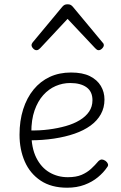

<svg xmlns="http://www.w3.org/2000/svg" viewBox="-20 -857 566 895"><path d="M293 18Q219 18 169.5 -15Q120 -48 95.5 -104Q71 -160 71 -229Q71 -294 88 -347.5Q105 -401 136.5 -439.5Q168 -478 212 -498.5Q256 -519 311 -519Q365 -519 399 -502Q433 -485 450 -456.5Q467 -428 467 -393Q467 -355 450 -324.5Q433 -294 402 -271.5Q371 -249 328 -234Q285 -219 232 -211Q179 -203 120 -203V-249Q165 -248 207.5 -253.5Q250 -259 287 -269.5Q324 -280 352 -297Q380 -314 395.5 -337Q411 -360 411 -390Q411 -430 383.5 -450Q356 -470 307 -470Q272 -470 239.5 -456Q207 -442 181.5 -413.5Q156 -385 141 -342Q126 -299 126 -240Q126 -168 149 -122Q172 -76 210.5 -53.5Q249 -31 296 -31Q335 -31 360.5 -42Q386 -53 404.5 -70Q423 -87 439 -106Q448 -114 455.5 -113.5Q463 -113 472 -107Q480 -101 483 -93Q486 -85 479 -77Q463 -53 436.5 -31Q410 -9 374 4.5Q338 18 293 18ZM150 -623Q142 -623 134.5 -631Q127 -639 127 -647Q127 -649 128 -652Q129 -655 132 -659L270 -825Q275 -831 280.5 -834Q286 -837 295 -837Q304 -837 309.5 -834Q315 -831 320 -825L458 -659Q462 -655 463 -652Q464 -649 464 -647Q464 -639 456 -631Q448 -623 440 -623Q435 -623 431.5 -625.5Q428 -628 424 -632L295 -769L167 -632Q163 -628 159 -625.5Q155 -623 150 -623Z"/></svg>

Font: Playwrite CL ExtraLight
Style: Regular
Weight: 200
Designer: Veronika Burian, José Scaglione
Foundry: TypeTogether
Version: Version 1.002